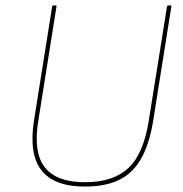

<svg xmlns="http://www.w3.org/2000/svg" viewBox="-20 -675 675 707"><path d="M292 12Q180 12 133 -47.5Q86 -107 105 -230L172 -651Q173 -655 177 -655H184Q189 -655 188 -651L121 -230Q102 -114 145 -59Q188 -4 293 -4Q397 -4 453 -56.5Q509 -109 528 -232L595 -651Q596 -655 600 -655H607Q612 -655 611 -651L544 -230Q530 -144 499.5 -90.5Q469 -37 418.5 -12.5Q368 12 292 12Z"/></svg>

Font: Sofia Sans Hairline
Style: Italic
Weight: 1
Italic angle: -9°
Designer: Botio Nikoltchev, Ani Petrova
Foundry: lettersoup
Version: Version 4.102